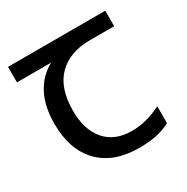

<svg xmlns="http://www.w3.org/2000/svg" viewBox="-131 -650 752 773"><g transform="rotate(-30 245.0 -263.5)"><path d="M301 10Q183 10 118 -57Q53 -124 53 -245Q53 -325 82 -380.5Q111 -436 165 -465H6V-537H458V-465H345Q251 -465 197.5 -411.5Q144 -358 144 -252Q144 -165 187 -114.5Q230 -64 310 -64Q347 -64 381 -73.5Q415 -83 447 -99V-21Q418 -5 383 2.5Q348 10 301 10Z"/></g></svg>

Font: tamil15
Style: Book
Weight: 400
Designer: Jelle Bosma - Monotype Design Team
Foundry: Monotype Imaging Inc.
Version: Version 2.003